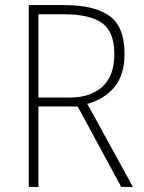

<svg xmlns="http://www.w3.org/2000/svg" viewBox="-20 -734 564 754"><path d="M234 -714Q349 -714 409 -672Q469 -630 469 -522Q469 -441 430 -393Q391 -345 323 -326L502 0H456L285 -316H131V0H93V-714ZM230 -678H131V-351H256Q335 -351 382 -393.5Q429 -436 429 -522Q429 -609 381 -643.5Q333 -678 230 -678Z"/></svg>

Font: Noto Sans Khmer SemiCondensed ExtraLight
Style: Regular
Weight: 200
Width: 4
Designer: Danh Hong and the Monotype Design Team
Foundry: Monotype Imaging Inc.
Version: Version 2.004; ttfautohint (v1.8.4.7-5d5b)